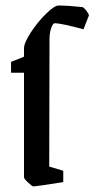

<svg xmlns="http://www.w3.org/2000/svg" viewBox="-20 -666 342 695"><path d="M101.1 8.8Q96.7 8.8 81.8 -5.1Q66.9 -19 66.9 -23.9V-402.8H20V-441.9L66.9 -460.9V-491.2Q66.9 -510.7 91.6 -548.6Q116.2 -586.4 146.7 -616.2Q177.2 -646 191.9 -646Q226.1 -646 279.8 -640.1Q286.6 -635.7 294.2 -625.2Q301.8 -614.7 301.8 -609.9Q301.8 -608.9 282.2 -560.1Q199.7 -582 178.2 -582Q171.4 -582 165.3 -564.2Q159.2 -546.4 159.2 -525.9L158.2 -63L209 -47.9V-6.8Q109.9 8.8 101.1 8.8Z"/></svg>

Font: Grenze
Style: Regular
Weight: 400
Designer: Renata Polastri
Foundry: Omnibus-Type
Version: Version 1.002;PS 001.002;hotconv 1.0.88;makeotf.lib2.5.64775